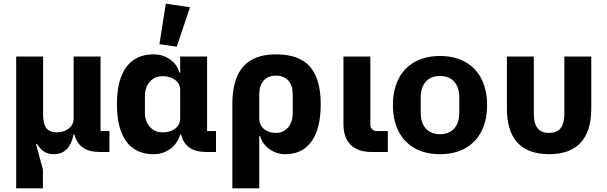

<svg xmlns="http://www.w3.org/2000/svg" viewBox="-20 -836 3340 1056"><path d="M69 200V-525H217V-206Q217 -157 234.5 -132.5Q252 -108 291 -108Q331 -108 358 -129Q385 -150 385 -185V-525H533V-115H582V0H532Q470 0 435.5 -24.5Q401 -49 390 -96H385Q362 12 277 12Q246 12 224.5 -1Q203 -14 183 -44H178L216 96V200Z M1168 0H1118Q1056 0 1021.5 -24.5Q987 -49 976 -96H971Q956 -46 916.5 -17Q877 12 825 12Q759 12 714 -19.5Q669 -51 646 -112.5Q623 -174 623 -263Q623 -352 646 -413Q669 -474 714 -505.5Q759 -537 825 -537Q876 -537 915.5 -509Q955 -481 966 -437H971V-525H1119V-115H1168ZM971 -185V-340Q971 -375 944 -396Q917 -417 874 -417Q832 -417 804.5 -387Q777 -357 777 -308V-217Q777 -168 804.5 -138Q832 -108 874 -108Q917 -108 944 -129Q971 -150 971 -185ZM857 -593 892 -816 1025 -796 952 -579Z M1258 -263Q1258 -353 1283.5 -414Q1309 -475 1362.5 -506Q1416 -537 1498 -537Q1627 -537 1685.5 -468.5Q1744 -400 1744 -263Q1744 -130 1694 -59Q1644 12 1549 12Q1500 12 1461 -16.5Q1422 -45 1411 -88H1406V200H1258ZM1590 -217V-316Q1590 -365 1566 -392.5Q1542 -420 1498 -420Q1454 -420 1430 -392.5Q1406 -365 1406 -316V-185Q1406 -148 1432 -126.5Q1458 -105 1498 -105Q1538 -105 1564 -134.5Q1590 -164 1590 -217Z M2113 0H2025Q1949 0 1909 -39Q1869 -78 1869 -153V-525H2017V-149Q2017 -135 2027 -125Q2037 -115 2051 -115H2113Z M2141 -258Q2141 -341 2172 -402Q2203 -463 2261.5 -495.5Q2320 -528 2400 -528Q2480 -528 2538.5 -495.5Q2597 -463 2628 -402Q2659 -341 2659 -258Q2659 -175 2628 -114Q2597 -53 2538.5 -20.5Q2480 12 2400 12Q2320 12 2261.5 -20.5Q2203 -53 2172 -114Q2141 -175 2141 -258ZM2506 -217V-299Q2506 -356 2478 -387Q2450 -418 2400 -418Q2350 -418 2322 -387Q2294 -356 2294 -299V-217Q2294 -160 2322 -129Q2350 -98 2400 -98Q2450 -98 2478 -129Q2506 -160 2506 -217Z M2916 -210Q2916 -157 2936.5 -131Q2957 -105 3000 -105Q3043 -105 3063.5 -131Q3084 -157 3084 -210V-525H3232V-239Q3232 -114 3173.5 -51Q3115 12 3000 12Q2885 12 2826.5 -51Q2768 -114 2768 -239V-525H2916Z"/></svg>

Font: iA Writer Quattro V
Style: Regular
Weight: 400
Designer: Mike Abbink, Paul van der Laan, Pieter van Rosmalen, Oliver Reichenstein
Foundry: Information Architects Inc.
Version: Version 2.000